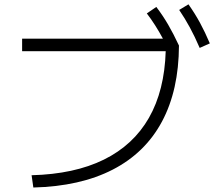

<svg xmlns="http://www.w3.org/2000/svg" viewBox="-20 -838 978 869"><path d="M730 -606.4H80.1V-663.1H717.3Q683.6 -726.1 644.5 -777.3L687.5 -806.6Q716.8 -768.1 741 -726.6Q765.1 -685.1 790 -631.8Q789.1 -429.7 713.1 -287.8Q637.2 -146 490.2 -70.3Q343.3 5.4 130.9 10.7L123 -44.9Q316.4 -49.8 450 -115.5Q583.5 -181.2 654.1 -304.7Q724.6 -428.2 730 -606.4ZM791 -793 833 -818.4Q862.3 -776.9 885.3 -734.6Q908.2 -692.4 929.7 -641.6L883.8 -621.1Q861.3 -673.3 839.1 -714.1Q816.9 -754.9 791 -793Z"/></svg>

Font: Pretendard Light
Style: Regular
Weight: 300
Designer: Base glyphs from Inter by Rasmus Andersson; Hangeul glyphs from Noto Sans CJK(Source Han Sans) by Jang Soo-young and Kan
Foundry: Kil Hyung-jin
Version: Version 1.309